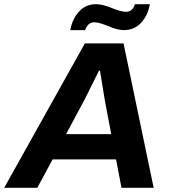

<svg xmlns="http://www.w3.org/2000/svg" viewBox="-59 -892 803 912"><path d="M274.9 -749Q284.2 -801.3 315.9 -836.7Q347.7 -872.1 397.9 -872.1Q427.7 -872.1 471.9 -854Q516.1 -835.9 539.1 -835.9Q571.3 -835.9 582 -872.1H652.8Q643.6 -819.3 611.6 -784.2Q579.6 -749 528.8 -749Q500 -749 455.8 -767.6Q411.6 -786.1 388.2 -786.1Q358.4 -786.1 345.2 -749ZM-39.1 0 344.2 -686H527.8L670.9 0H518.1L492.2 -134.8H190.9L118.2 0ZM254.9 -254.9H469.2L438 -420.9Q417.5 -545.4 416 -556.2H411.1Q406.2 -545.9 342.8 -418.9Z"/></svg>

Font: Archivo
Style: Bold Italic
Weight: 700
Italic angle: -10°
Designer: Hector Gatti
Foundry: Omnibus-Type
Version: Version 2.001